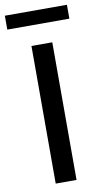

<svg xmlns="http://www.w3.org/2000/svg" viewBox="-114 -883 492 926"><g transform="rotate(-10 132.0 -420.0)"><path d="M284 -772H-20V-840H284ZM183 0H81V-674H183Z"/></g></svg>

Font: Hind Guntur Medium
Style: Regular
Weight: 500
Designer: Manushi Parikh, Hitesh Malaviya
Foundry: Indian Type Foundry
Version: Version 1.000;PS 1.0;hotconv 1.0.86;makeotf.lib2.5.63406; tt